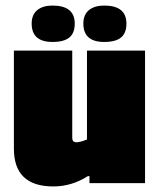

<svg xmlns="http://www.w3.org/2000/svg" viewBox="-20 -661 579 691"><path d="M172 10Q30 10 30 -126V-479H240V-165Q240 -149 254.5 -149Q269 -149 293 -159V-479H502V-2H302V-27H296Q238 10 172 10ZM94 -576Q94 -608 114 -624.5Q134 -641 169 -641Q249 -641 249 -576Q249 -542 229.5 -526Q210 -510 169 -510Q94 -510 94 -576ZM280 -576Q280 -608 300 -624.5Q320 -641 355 -641Q435 -641 435 -576Q435 -542 415.5 -526Q396 -510 355 -510Q280 -510 280 -576Z"/></svg>

Font: Passion One
Style: Bold
Weight: 700
Designer: Alejandro Lo Celso
Foundry: Fontstage
Version: Version 1.002